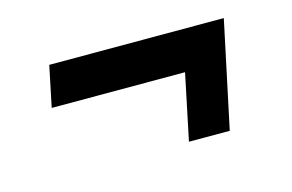

<svg xmlns="http://www.w3.org/2000/svg" viewBox="-48 -428 697 459"><g transform="rotate(-15 300.0 -198.0)"><path d="M372 -66 406 -229H76L97 -330H529L473 -66Z"/></g></svg>

Font: Geist Mono
Style: Bold Italic
Weight: 700
Italic angle: -12°
Monospace: yes
Designer: Basement.studio, Andrés Briganti, Mateo Zaragoza
Foundry: Basement.studio, Vercel, Andrés Briganti, Guido Ferreyra, Mateo Zaragoza
Version: Version 1.500; ttfautohint (v1.8.4.7-5d5b)